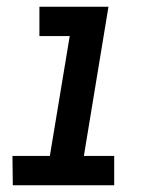

<svg xmlns="http://www.w3.org/2000/svg" viewBox="-20 -550 472 570"><path d="M18 0H319V-87H229L302 -530H97V-443H187L128 -87H17Z"/></svg>

Font: Iosevka Sparkle Medium Oblique
Style: Regular
Weight: 500
Italic angle: -9°
Designer: Belleve Invis
Foundry: Belleve Invis
Version: Version 4.5.0; ttfautohint (v1.8.3)